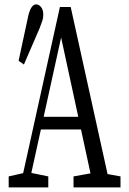

<svg xmlns="http://www.w3.org/2000/svg" viewBox="-20 -773 581 862"><path d="M63.5 -500 107.4 -704.1Q114.3 -731.4 123.3 -742.4Q132.3 -753.4 141.6 -753.4Q154.8 -753.4 164.6 -741Q174.3 -728.5 174.3 -707.5Q174.3 -691.9 170.2 -680.2Q166 -668.5 157.7 -646L87.4 -483.4ZM19 68.4V19L96.7 1.5H111.8L196.8 19V68.4ZM69.8 68.4 249 -741.7H297.4L476.1 68.4H399.9L246.6 -640.6H261.7L258.3 -622.6L106.4 68.4ZM152.3 -191.9V-248.5H373.5V-191.9ZM310.1 68.4V19L408.2 1.5H424.8L521 19V68.4Z"/></svg>

Font: Scarab Serif
Style: Regular
Weight: 400
Designer: John Roberts
Foundry: Scarab
Version: 1.0